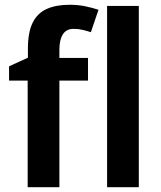

<svg xmlns="http://www.w3.org/2000/svg" viewBox="-20 -785 674 805"><path d="M349 -447H229V0H96V-447H18V-507L97 -543V-580Q97 -650 117 -690Q137 -730 176 -747.5Q215 -765 271 -765Q308 -765 338.5 -758.5Q369 -752 393 -744L361 -650Q346 -655 328 -659.5Q310 -664 289 -664Q258 -664 243.5 -641Q229 -618 229 -577V-542H349ZM562 0H429V-760H562Z"/></svg>

Font: Noto Sans Display SemiBold
Style: Regular
Weight: 600
Designer: Monotype Design Team
Foundry: Monotype Imaging Inc.
Version: Version 2.003